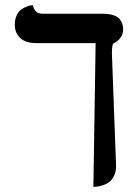

<svg xmlns="http://www.w3.org/2000/svg" viewBox="-20 -568 515 753"><path d="M418.9 -357.9 435.1 79.1Q436 101.6 428.5 118.7Q420.9 135.7 410.4 144.3Q399.9 152.8 385.7 157.7Q371.6 162.6 362.8 163.8Q354 165 346.2 165L355 -398.9H122.1Q81.5 -398.9 59.8 -418.5Q38.1 -438 38.1 -471.2Q38.1 -492.2 45.4 -507.6Q52.7 -522.9 63 -530.3Q73.2 -537.6 83.7 -542Q94.2 -546.4 101.6 -546.9L108.9 -547.9Q116.2 -514.2 146 -514.2H381.8Q407.2 -514.2 424.3 -508.5Q441.4 -502.9 449.2 -493.2Q457 -483.4 460 -473.9Q462.9 -464.4 462.9 -452.1Q462.9 -433.6 451.7 -418.9Q440.4 -404.3 424.8 -397.9Q418.9 -392.1 418.9 -357.9Z"/></svg>

Font: Linear Smooth
Style: Bold
Weight: 700
Designer: Philipp H. Poll, Flanker
Foundry: Philipp H. Poll, reworked by Flanker
Version: Version 1.061 | FøM Fix